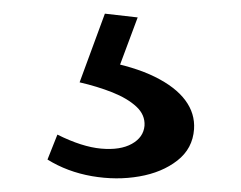

<svg xmlns="http://www.w3.org/2000/svg" viewBox="-20 -53 353 281"><path d="M49.5 180.5 64 144Q100 162 128 164.5Q156 167 173 157.5Q190 148 191.5 131Q192.5 115 179.5 103Q166.5 91 144.5 82.2Q122.5 73.5 96.5 67.5L133.5 -33L181.5 -27.5L147 65L130 36Q176.5 44.5 206.8 59.5Q237 74.5 251.2 93.8Q265.5 113 264 136Q262 164.5 239.5 182Q217 199.5 183.8 205.2Q150.5 211 114.5 204.8Q78.5 198.5 49.5 180.5Z"/></svg>

Font: Karla Medium
Style: Regular
Weight: 500
Designer: Jonathan Pinhorn
Version: Version 2.001